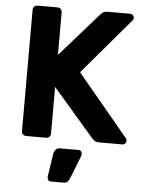

<svg xmlns="http://www.w3.org/2000/svg" viewBox="-61 -748 769 1027"><g transform="rotate(5 323.5 -234.5)"><path d="M99 0Q88 0 81 -7Q74 -14 74 -25V-675Q74 -686 81 -693Q88 -700 99 -700H205Q216 -700 223 -693Q230 -686 230 -675V-447L436 -681Q440 -687 449.5 -693.5Q459 -700 475 -700H596Q605 -700 611 -693.5Q617 -687 617 -679Q617 -672 613 -667L356 -365L632 -33Q636 -29 636 -21Q636 -13 630 -6.5Q624 0 615 0H490Q472 0 463 -8Q454 -16 451 -19L230 -275V-25Q230 -14 223 -7Q216 0 205 0ZM250 231Q242 231 237 224.5Q232 218 232 209L251 83Q253 70 261 60Q269 50 286 50H385Q393 50 398 56Q403 62 403 69Q403 76 401 81L353 204Q349 214 341.5 222.5Q334 231 319 231Z"/></g></svg>

Font: Rubik SemiBold
Style: Regular
Weight: 600
Designer: Hubert and Fischer
Foundry: Hubert and Fischer
Version: Version 2.300;gftools[0.9.30]